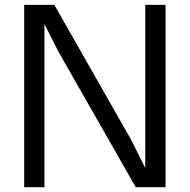

<svg xmlns="http://www.w3.org/2000/svg" viewBox="-20 -779 790 799"><path d="M80.6 0H165V-678.7L223.6 -563L544.9 0H668.9V-758.8H584.5V-79.6L524.9 -198.7L206.1 -758.8H80.6Z"/></svg>

Font: Duru Sans
Style: Regular
Weight: 400
Designer: Onur Yazıcıgil
Foundry: Onur Yazıcıgil
Version: Version 1.002